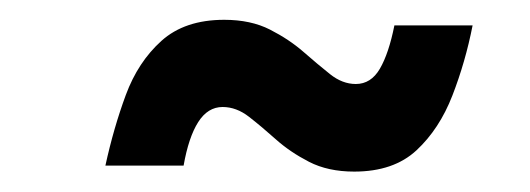

<svg xmlns="http://www.w3.org/2000/svg" viewBox="-20 -486 530 192"><path d="M334.2 -314.4Q308 -314.4 289 -324.2Q270 -334 255.8 -346.7Q241.6 -359.4 229 -369.2Q216.4 -379 202.6 -379Q187.8 -379 178.2 -363.9Q168.6 -348.8 163.6 -320.4H85.4Q93.6 -358 105.8 -391Q118 -424 141.4 -445.1Q164.8 -466.2 204.2 -466.2Q230.8 -466.2 250 -456.4Q269.2 -446.6 283.5 -434.1Q297.8 -421.6 310.1 -411.8Q322.4 -402 335.8 -402Q351 -402 359.9 -417.3Q368.8 -432.6 374.4 -460.6H452.6Q445.4 -424 432.4 -390.5Q419.4 -357 396.5 -335.7Q373.6 -314.4 334.2 -314.4Z"/></svg>

Font: Be Vietnam Pro Variable Thin
Style: Italic
Weight: 100
Italic angle: -12°
Designer: Lam Bao, Tony Le, Vietanh Nguyen
Foundry: Yellow Type Foundry
Version: Version 1.002